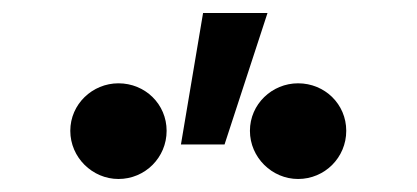

<svg xmlns="http://www.w3.org/2000/svg" viewBox="-20 -915 640 295"><path d="M88 -714C88 -673 122 -640 162 -640C203 -640 236 -673 236 -714C236 -755 203 -787 162 -787C122 -787 88 -755 88 -714ZM364 -714C364 -673 398 -640 438 -640C479 -640 512 -673 512 -714C512 -755 479 -787 438 -787C398 -787 364 -755 364 -714ZM391 -895H292L258 -693H325Z"/></svg>

Font: CommitMono
Style: 400Regular
Weight: 400
Monospace: yes
Designer: Eigil Nikolajsen
Foundry: Eigil Nikolajsen
Version: Version 1.143